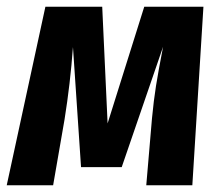

<svg xmlns="http://www.w3.org/2000/svg" viewBox="-30 -551 657 571"><path d="M542 0H405L422 -199Q427 -252 434 -296Q441 -340 455 -412L332 -54H211L187 -411Q179 -302 162 -196L128 0H-10L105 -531H274L290 -184L399 -531H575Z"/></svg>

Font: Fira Sans Condensed
Style: Bold Italic
Weight: 700
Width: 3
Italic angle: -8°
Designer: Carrois Corporate & Edenspiekermann AG
Foundry: Carrois Corporate GbR & Edenspiekermann AG
Version: Version 4.203